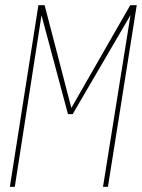

<svg xmlns="http://www.w3.org/2000/svg" viewBox="-20 -720 547 740"><path d="M18 0 128 -700H152L255 -304L482 -700H507L396 0H377L483 -662L260 -280H242L140 -661L37 0Z"/></svg>

Font: Georama SemiCondensed Thin
Style: Italic
Weight: 100
Width: 4
Italic angle: -9°
Designer: Jean-Baptiste Levee
Foundry: Production Type
Version: Version 1.000